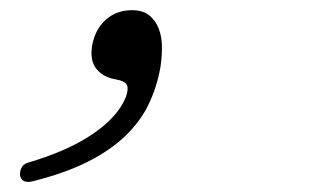

<svg xmlns="http://www.w3.org/2000/svg" viewBox="-20 -145 640 377"><path d="M44 211Q36 213 29.5 211.5Q23 210 20 202Q18 194 21.5 186Q25 178 33 175Q112 152 161.5 118.5Q211 85 227 46Q233 29 229 21.5Q225 14 208 11Q183 7 169.5 -9.5Q156 -26 161 -56Q167 -88 188 -106.5Q209 -125 239 -125Q261 -125 273.5 -114.5Q286 -104 292 -88Q298 -72 298 -52.5Q298 -33 295 -13Q288 26 272 59.5Q256 93 226.5 121.5Q197 150 152.5 172.5Q108 195 44 211Z"/></svg>

Font: Maple Mono NL ExtraLight
Style: Italic
Weight: 275
Italic angle: -10°
Monospace: yes
Designer: subframe7536
Version: Version 7.000